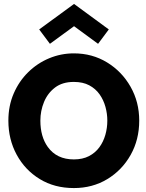

<svg xmlns="http://www.w3.org/2000/svg" viewBox="-20 -943 742 975"><path d="M355 12Q256.5 12 181.8 -33.8Q107 -79.5 64.8 -157.2Q22.5 -235 22.5 -330.5Q22.5 -405.5 49.5 -468Q76.5 -530.5 123 -576.2Q169.5 -622 229.5 -647Q289.5 -672 355 -672Q448.5 -672 523.8 -626Q599 -580 643 -502.5Q687 -425 687 -330.5Q687 -234 643.5 -156.5Q600 -79 525 -33.5Q450 12 355 12ZM355 -133.5Q399.5 -133.5 431.8 -150.2Q464 -167 484.5 -195Q505 -223 515 -258.2Q525 -293.5 525 -330.5Q525 -365.5 515.5 -400.2Q506 -435 485.8 -463.8Q465.5 -492.5 433.2 -509.8Q401 -527 355 -527Q297 -527 259.5 -498.5Q222 -470 203.5 -425Q185 -380 185 -330.5Q185 -249.5 222.5 -197Q268 -133.5 355 -133.5ZM478 -720.5 356 -810 233.5 -720.5 179 -793.5 356 -923 532.5 -793.5Z"/></svg>

Font: Lucymar Sans
Style: Bold
Weight: 700
Foundry: The League of Moveable Type (original font) / Main changes by Cristiano Sobral with portions from Mirco Monsees
Version: Version 2.001;August 30, 2020;FontCreator 13.0.0.2681 64-bit